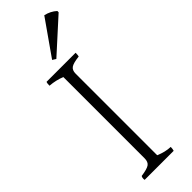

<svg xmlns="http://www.w3.org/2000/svg" viewBox="-274 -922 832 832"><g transform="rotate(-45 142.0 -506.0)"><path d="M148 -637V-137Q183 -122 215 -121Q215 -109 212 -100H34Q32 -113 37 -121Q74 -126 87 -135Q100 -144 100 -166V-664Q69 -677 31 -680Q31 -695 34 -701H212Q212 -686 210 -680Q174 -676 161 -667Q148 -658 148 -637ZM118 -751 231 -912Q262 -905 284 -885V-877L134 -741Z"/></g></svg>

Font: Halant Light
Style: Regular
Weight: 300
Designer: Hitesh Malaviya (Devanagari), Satya Rajpurohit (Latin)
Foundry: Indian Type Foundry
Version: Version 1.101;PS 1.0;hotconv 1.0.78;makeotf.lib2.5.61930; tt